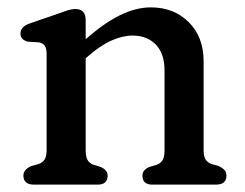

<svg xmlns="http://www.w3.org/2000/svg" viewBox="-20 -501 664 521"><path d="M212.5 -446.5V-394.5Q263 -439 306.2 -460Q349.5 -481 389 -481Q452 -481 492.2 -440.8Q532.5 -400.5 532.5 -335V-93.5Q532.5 -75.5 538.5 -67.2Q544.5 -59 555.5 -55.5L573.5 -50.5Q583.5 -45.5 589 -39.8Q594.5 -34 594.5 -24.5Q594.5 0 565.5 0H393.5Q366.5 0 366.5 -24.5Q366.5 -40 385.5 -48L404 -53.5Q415 -57 420.8 -65.8Q426.5 -74.5 426.5 -93.5V-309Q426.5 -355.5 402.8 -380Q379 -404.5 339.5 -404.5Q313 -404.5 282.5 -391Q252 -377.5 218.5 -348L212.5 -342.5V-93.5Q212.5 -74.5 218.2 -65.8Q224 -57 235 -53.5L253 -48Q272 -40 272 -24.5Q272 0 245 0H72.5Q43.5 0 43.5 -24.5Q43.5 -41 65 -50.5L83.5 -55.5Q94.5 -59 100.5 -67.5Q106.5 -76 106.5 -93.5V-354Q106.5 -370.5 101.2 -377.2Q96 -384 86 -386L55 -388Q35.5 -393.5 35.5 -410Q35.5 -428.5 61 -437.5L136.5 -463.5Q151 -469 162.8 -472.8Q174.5 -476.5 184.5 -476.5Q212.5 -476.5 212.5 -446.5Z"/></svg>

Font: Fraunces 9pt SuperSoft
Style: Regular
Weight: 400
Version: Version 1.000;[b76b70a41]